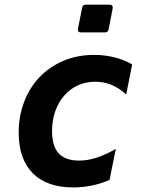

<svg xmlns="http://www.w3.org/2000/svg" viewBox="-20 -798 642 832"><path d="M330.6 -657.7Q322.8 -657.7 319.6 -662.1Q316.4 -666.5 317.9 -673.8L335.9 -764.6Q337.9 -777.8 351.6 -777.8H455.1Q462.4 -777.8 466.1 -773.4Q469.7 -769 468.3 -761.7L450.7 -670.9Q448.2 -657.7 435.1 -657.7ZM296.9 14.2Q241.7 14.2 198 -0.7Q154.3 -15.6 123.8 -45.4Q93.3 -75.2 77.1 -119.6Q61 -164.1 61 -223.1Q61 -294.9 84.5 -356.4Q107.9 -418 150.9 -463.1Q193.8 -508.3 254.2 -534.2Q314.5 -560.1 388.2 -560.1Q432.6 -560.1 474.1 -550Q515.6 -540 552.7 -519L526.9 -388.2Q468.3 -443.8 393.1 -443.8Q351.1 -443.8 316.7 -427.7Q282.2 -411.6 257.6 -383.1Q232.9 -354.5 219.2 -315.4Q205.6 -276.4 205.6 -230.5Q205.6 -164.1 234.6 -133.1Q263.7 -102.1 322.8 -102.1Q358.9 -102.1 396.7 -114Q434.6 -126 481.9 -152.8L454.6 -18.1Q378.9 14.2 296.9 14.2Z"/></svg>

Font: Hack
Style: Bold Italic
Weight: 700
Italic angle: -11°
Monospace: yes
Designer: Christopher Simpkins
Foundry: Christopher Simpkins
Version: Version 2.017; ttfautohint (v1.4.1) -l 4 -r 80 -G 350 -x 0 -